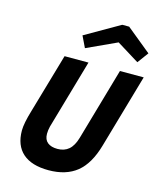

<svg xmlns="http://www.w3.org/2000/svg" viewBox="-134 -1015 935 1125"><g transform="rotate(15 333.5 -452.5)"><path d="M256.8 -799.8 465.8 -919.9H507.8L657.2 -797.9L607.9 -731L472.2 -814.9L290 -731ZM397 -216.8 522.9 -654.8H667L538.1 -207Q504.9 -90.3 439.5 -37.6Q374 15.1 268.1 15.1Q165.5 15.1 111.8 -32.2Q58.1 -79.6 58.1 -169.9Q58.1 -213.4 83 -295.9L187 -654.8H332L210.9 -233.9Q205.1 -210 205.1 -189Q205.1 -153.8 226.6 -136.5Q248 -119.1 287.1 -119.1Q328.1 -119.1 355.2 -142.3Q382.3 -165.5 397 -216.8Z"/></g></svg>

Font: IntelOne Mono Bold
Style: Italic
Weight: 700
Italic angle: -16°
Designer: Fred Shallcrass
Foundry: Frere-Jones Type LLC
Version: Version 1.200;hotconv 1.1.0;makeotfexe 2.6.0;FJTRelease1.2